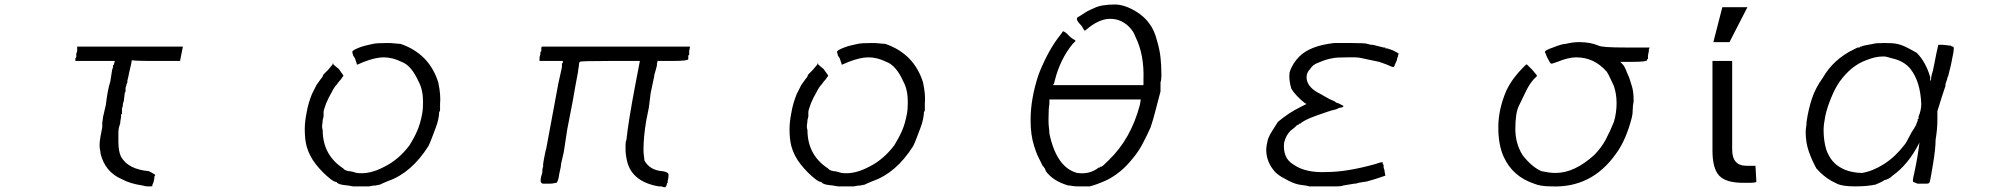

<svg xmlns="http://www.w3.org/2000/svg" viewBox="-20 -793 8739 837"><path d="M308.6 -527.3V-531.2V-539.1L312.5 -543V-546.9V-558.6L316.4 -570.3V-589.8H777.3L769.5 -550.8L765.6 -531.2V-527.3H656.2Q554.7 -527.3 554.7 -531.2Q554.7 -523.4 543 -476.6L539.1 -457L535.2 -441.4V-433.6Q531.2 -425.8 531.2 -425.8V-421.9L527.3 -410.2V-394.5L523.4 -386.7V-382.8L519.5 -351.6Q515.6 -343.8 515.6 -335.9Q515.6 -328.1 511.7 -320.3V-304.7V-296.9Q507.8 -296.9 507.8 -289.1Q507.8 -281.2 505.9 -271.5Q503.9 -261.7 503.9 -253.9Q496.1 -234.4 496.1 -214.8Q496.1 -195.3 496.1 -175.8Q496.1 -132.8 507.8 -109.4Q539.1 -54.7 628.9 -46.9Q644.5 -39.1 656.2 -31.2V-27.3Q652.3 -27.3 652.3 -11.7L648.4 3.9Q644.5 11.7 644.5 11.7V15.6Q644.5 19.5 636.7 19.5Q632.8 19.5 623 19.5Q613.3 19.5 601.6 15.6Q546.9 7.8 511.7 -11.7Q437.5 -43 418 -125Q418 -132.8 416 -140.6Q414.1 -148.4 414.1 -160.2Q414.1 -175.8 418 -197.3Q421.9 -218.8 425.8 -238.3V-257.8L429.7 -285.2L441.4 -335.9Q449.2 -402.3 460.9 -437.5L468.8 -488.3L472.7 -500V-507.8L476.6 -511.7L480.5 -527.3Z M1668 -605.5Q1687.5 -605.5 1703.1 -603.5Q1718.8 -601.6 1726.6 -601.6Q1851.6 -558.6 1890.6 -433.6Q1902.3 -378.9 1898.4 -339.8V-335.9V-320.3V-312.5Q1898.4 -308.6 1894.5 -304.7Q1894.5 -293 1890.6 -273.4Q1886.7 -253.9 1878.9 -234.4Q1871.1 -214.8 1863.3 -193.4Q1855.5 -171.9 1847.7 -156.2Q1773.4 -39.1 1671.9 -3.9L1644.5 7.8L1636.7 11.7L1617.2 15.6Q1605.5 15.6 1589.8 19.5H1558.6H1519.5Q1500 15.6 1480.5 13.7Q1460.9 11.7 1449.2 3.9Q1449.2 0 1445.3 0Q1437.5 0 1421.9 -11.7Q1386.7 -39.1 1357.4 -76.2Q1328.1 -113.3 1316.4 -156.2Q1312.5 -171.9 1310.5 -189.5Q1308.6 -207 1308.6 -230.5Q1308.6 -261.7 1316.4 -300.8Q1320.3 -324.2 1326.2 -343.8Q1332 -363.3 1339.8 -382.8L1359.4 -421.9L1378.9 -449.2Q1386.7 -457 1386.7 -460.9L1390.6 -468.8L1410.2 -488.3L1429.7 -511.7V-515.6H1433.6V-511.7L1457 -492.2L1476.6 -464.8V-460.9L1472.7 -457Q1468.8 -449.2 1462.9 -443.4Q1457 -437.5 1449.2 -425.8Q1437.5 -414.1 1425.8 -390.6Q1414.1 -371.1 1402.3 -343.8Q1390.6 -312.5 1390.6 -304.7V-293V-285.2L1386.7 -269.5Q1386.7 -261.7 1384.8 -250Q1382.8 -238.3 1386.7 -226.6Q1386.7 -117.2 1476.6 -58.6Q1480.5 -50.8 1500 -46.9Q1511.7 -46.9 1535.2 -39.1Q1589.8 -31.2 1656.2 -66.4Q1687.5 -82 1714.8 -105.5Q1742.2 -128.9 1765.6 -160.2Q1785.2 -191.4 1798.8 -222.7Q1812.5 -253.9 1820.3 -296.9Q1824.2 -316.4 1824.2 -347.7Q1824.2 -402.3 1804.7 -437.5Q1773.4 -507.8 1730.5 -523.4Q1691.4 -543 1652.3 -543Q1617.2 -543 1566.4 -523.4L1539.1 -511.7H1535.2V-515.6L1531.2 -527.3L1527.3 -539.1L1519.5 -550.8L1515.6 -566.4Q1515.6 -574.2 1546.9 -585.9Q1566.4 -593.8 1605.5 -601.6Q1621.1 -605.5 1668 -605.5Z M2988.3 -589.8 2984.4 -570.3V-554.7L2980.5 -550.8V-543V-539.1V-535.2Q2980.5 -527.3 2910.2 -527.3H2847.7V-531.2L2843.8 -515.6V-511.7V-507.8L2839.8 -492.2L2832 -464.8V-460.9L2816.4 -386.7L2812.5 -355.5L2808.6 -324.2L2796.9 -265.6Q2785.2 -195.3 2785.2 -140.6Q2785.2 -125 2787.1 -113.3Q2789.1 -101.6 2789.1 -93.8Q2812.5 -50.8 2867.2 -46.9Q2894.5 -43 2894.5 -31.2Q2894.5 -15.6 2890.6 -3.9V3.9Q2886.7 3.9 2886.7 11.7Q2886.7 15.6 2882.8 19.5Q2882.8 27.3 2863.3 19.5H2851.6Q2738.3 0 2714.8 -85.9Q2707 -117.2 2707 -140.6Q2707 -148.4 2707 -162.1Q2707 -175.8 2710.9 -183.6Q2714.8 -222.7 2724.6 -283.2Q2734.4 -343.8 2750 -425.8L2769.5 -527.3H2773.4H2640.6Q2507.8 -527.3 2507.8 -523.4Q2503.9 -519.5 2503.9 -511.7Q2503.9 -503.9 2502 -496.1Q2500 -488.3 2500 -480.5L2488.3 -418L2476.6 -351.6L2453.1 -230.5L2437.5 -128.9L2425.8 -78.1Q2425.8 -66.4 2418 -35.2Q2414.1 -3.9 2406.2 3.9Q2402.3 3.9 2394.5 5.9Q2386.7 7.8 2371.1 7.8H2347.7Q2343.8 7.8 2339.8 3.9Q2332 -3.9 2343.8 -39.1Q2343.8 -58.6 2347.7 -66.4V-70.3V-74.2V-78.1L2351.6 -101.6L2359.4 -140.6V-136.7L2363.3 -156.2L2414.1 -429.7L2429.7 -500V-515.6L2433.6 -519.5V-527.3H2332V-539.1Q2332 -546.9 2334 -550.8Q2335.9 -554.7 2335.9 -562.5V-566.4Q2339.8 -570.3 2339.8 -570.3V-578.1V-582Q2339.8 -589.8 2343.8 -589.8H2664.1Z M3781.2 -605.5Q3800.8 -605.5 3816.4 -603.5Q3832 -601.6 3839.8 -601.6Q3964.8 -558.6 4003.9 -433.6Q4015.6 -378.9 4011.7 -339.8V-335.9V-320.3V-312.5Q4011.7 -308.6 4007.8 -304.7Q4007.8 -293 4003.9 -273.4Q4000 -253.9 3992.2 -234.4Q3984.4 -214.8 3976.6 -193.4Q3968.8 -171.9 3960.9 -156.2Q3886.7 -39.1 3785.2 -3.9L3757.8 7.8L3750 11.7L3730.5 15.6Q3718.8 15.6 3703.1 19.5H3671.9H3632.8Q3613.3 15.6 3593.8 13.7Q3574.2 11.7 3562.5 3.9Q3562.5 0 3558.6 0Q3550.8 0 3535.2 -11.7Q3500 -39.1 3470.7 -76.2Q3441.4 -113.3 3429.7 -156.2Q3425.8 -171.9 3423.8 -189.5Q3421.9 -207 3421.9 -230.5Q3421.9 -261.7 3429.7 -300.8Q3433.6 -324.2 3439.5 -343.8Q3445.3 -363.3 3453.1 -382.8L3472.7 -421.9L3492.2 -449.2Q3500 -457 3500 -460.9L3503.9 -468.8L3523.4 -488.3L3543 -511.7V-515.6H3546.9V-511.7L3570.3 -492.2L3589.8 -464.8V-460.9L3585.9 -457Q3582 -449.2 3576.2 -443.4Q3570.3 -437.5 3562.5 -425.8Q3550.8 -414.1 3539.1 -390.6Q3527.3 -371.1 3515.6 -343.8Q3503.9 -312.5 3503.9 -304.7V-293V-285.2L3500 -269.5Q3500 -261.7 3498 -250Q3496.1 -238.3 3500 -226.6Q3500 -117.2 3589.8 -58.6Q3593.8 -50.8 3613.3 -46.9Q3625 -46.9 3648.4 -39.1Q3703.1 -31.2 3769.5 -66.4Q3800.8 -82 3828.1 -105.5Q3855.5 -128.9 3878.9 -160.2Q3898.4 -191.4 3912.1 -222.7Q3925.8 -253.9 3933.6 -296.9Q3937.5 -316.4 3937.5 -347.7Q3937.5 -402.3 3918 -437.5Q3886.7 -507.8 3843.8 -523.4Q3804.7 -543 3765.6 -543Q3730.5 -543 3679.7 -523.4L3652.3 -511.7H3648.4V-515.6L3644.5 -527.3L3640.6 -539.1L3632.8 -550.8L3628.9 -566.4Q3628.9 -574.2 3660.2 -585.9Q3679.7 -593.8 3718.8 -601.6Q3734.4 -605.5 3781.2 -605.5Z M4839.8 -773.4Q4882.8 -773.4 4933.6 -742.2Q5003.9 -699.2 5023.4 -617.2Q5035.2 -578.1 5039.1 -543Q5043 -507.8 5043 -464.8Q5043 -445.3 5039.1 -433.6V-425.8V-406.2V-394.5Q5027.3 -351.6 5017.6 -312.5Q5007.8 -273.4 4996.1 -238.3Q4980.5 -203.1 4960.9 -166Q4941.4 -128.9 4914.1 -97.7Q4867.2 -39.1 4804.7 -7.8Q4761.7 11.7 4730.5 19.5H4679.7Q4664.1 19.5 4654.3 17.6Q4644.5 15.6 4636.7 15.6Q4570.3 -3.9 4539.1 -46.9Q4539.1 -50.8 4537.1 -52.7Q4535.2 -54.7 4535.2 -58.6L4531.2 -62.5V-66.4Q4527.3 -66.4 4527.3 -66.4Q4527.3 -66.4 4511.7 -97.7L4507.8 -105.5Q4500 -121.1 4496.1 -132.8Q4492.2 -144.5 4488.3 -156.2Q4472.7 -203.1 4472.7 -269.5Q4472.7 -363.3 4507.8 -468.8Q4550.8 -578.1 4605.5 -644.5L4613.3 -656.2H4617.2L4628.9 -648.4L4640.6 -636.7Q4652.3 -625 4668 -617.2V-613.3L4656.2 -601.6Q4601.6 -535.2 4578.1 -441.4L4574.2 -425.8Q4570.3 -425.8 4570.3 -421.9H4765.6H4964.8V-433.6V-445.3Q4968.8 -554.7 4929.7 -632.8Q4921.9 -656.2 4902.3 -675.8Q4867.2 -710.9 4820.3 -710.9Q4777.3 -710.9 4730.5 -675.8L4710.9 -660.2H4707L4695.3 -679.7Q4664.1 -710.9 4679.7 -718.8Q4687.5 -722.7 4710.9 -738.3Q4722.7 -746.1 4732.4 -750Q4742.2 -753.9 4750 -757.8Q4781.2 -773.4 4839.8 -773.4ZM4953.1 -359.4H4554.7V-347.7V-339.8Q4550.8 -320.3 4550.8 -269.5Q4550.8 -250 4552.7 -236.3Q4554.7 -222.7 4554.7 -210.9Q4585.9 -62.5 4675.8 -39.1Q4730.5 -31.2 4769.5 -62.5H4773.4L4777.3 -66.4H4781.2Q4785.2 -66.4 4812.5 -93.8Q4910.2 -187.5 4949.2 -335.9Z M5871.1 -605.5Q5933.6 -605.5 5941.4 -601.6L5957 -597.7H5964.8L6011.7 -585.9H6019.5V-582H6027.3L6039.1 -578.1L6050.8 -574.2Q6074.2 -562.5 6078.1 -558.6Q6074.2 -554.7 6074.2 -546.9Q6070.3 -539.1 6070.3 -535.2Q6070.3 -531.2 6066.4 -523.4Q6058.6 -507.8 6058.6 -503.9V-507.8Q6058.6 -496.1 6043 -503.9Q6027.3 -511.7 5992.2 -523.4Q5972.7 -527.3 5955.1 -531.2Q5937.5 -535.2 5918 -539.1Q5902.3 -543 5886.7 -543Q5871.1 -543 5851.6 -543Q5804.7 -543 5789.1 -539.1Q5761.7 -535.2 5726.6 -519.5Q5703.1 -511.7 5691.4 -492.2Q5675.8 -476.6 5675.8 -457Q5675.8 -418 5722.7 -390.6Q5738.3 -382.8 5757.8 -371.1Q5777.3 -359.4 5796.9 -351.6L5808.6 -343.8H5812.5L5820.3 -339.8L5835.9 -332V-328.1Q5832 -324.2 5826.2 -324.2Q5820.3 -324.2 5812.5 -320.3L5804.7 -316.4Q5785.2 -312.5 5763.7 -304.7Q5742.2 -296.9 5718.8 -289.1Q5664.1 -269.5 5648.4 -253.9H5644.5L5636.7 -246.1V-250L5625 -238.3L5605.5 -222.7Q5585.9 -203.1 5578.1 -171.9Q5574.2 -140.6 5584 -115.2Q5593.8 -89.8 5621.1 -74.2Q5671.9 -39.1 5761.7 -43Q5851.6 -43 5976.6 -78.1Q5996.1 -85.9 6007.8 -85.9V-82V-78.1L6011.7 -74.2V-70.3V-62.5L6015.6 -50.8V-46.9L6019.5 -27.3L5996.1 -19.5L5972.7 -11.7Q5957 -7.8 5945.3 -3.9Q5933.6 0 5925.8 0L5902.3 3.9Q5894.5 7.8 5882.8 7.8L5859.4 11.7L5835.9 15.6Q5828.1 19.5 5808.6 19.5Q5789.1 19.5 5765.6 19.5H5687.5Q5675.8 15.6 5656.2 13.7Q5636.7 11.7 5617.2 3.9Q5597.7 -3.9 5578.1 -15.6Q5554.7 -27.3 5539.1 -43Q5500 -85.9 5500 -140.6Q5500 -156.2 5507.8 -187.5Q5515.6 -207 5527.3 -224.6Q5539.1 -242.2 5550.8 -261.7Q5574.2 -281.2 5597.7 -296.9Q5621.1 -312.5 5652.3 -328.1L5675.8 -339.8L5668 -343.8Q5628.9 -375 5609.4 -406.2Q5597.7 -445.3 5601.6 -476.6Q5613.3 -515.6 5644.5 -546.9Q5691.4 -593.8 5796.9 -605.5Z M6949.2 -593.8Q6964.8 -585.9 7066.4 -585.9H7171.9L7168 -578.1V-570.3L7164.1 -550.8V-535.2H7160.2V-531.2Q7160.2 -523.4 7097.7 -523.4H7070.3H7043Q7043 -523.4 7050.8 -515.6L7054.7 -511.7Q7062.5 -503.9 7074.2 -472.7Q7082 -457 7085.9 -443.4Q7089.8 -429.7 7093.8 -418Q7097.7 -406.2 7099.6 -390.6Q7101.6 -375 7101.6 -351.6Q7097.7 -332 7097.7 -314.5Q7097.7 -296.9 7093.8 -281.2Q7082 -234.4 7064.5 -193.4Q7046.9 -152.3 7023.4 -121.1Q6918 27.3 6742.2 19.5Q6695.3 19.5 6668 7.8Q6574.2 -23.4 6535.2 -109.4Q6511.7 -160.2 6511.7 -238.3Q6511.7 -316.4 6546.9 -398.4Q6562.5 -429.7 6580.1 -453.1Q6597.7 -476.6 6617.2 -496.1L6632.8 -511.7H6636.7L6660.2 -488.3L6679.7 -464.8V-460.9L6664.1 -445.3Q6644.5 -421.9 6630.9 -392.6Q6617.2 -363.3 6601.6 -332Q6585.9 -300.8 6585.9 -230.5Q6585.9 -168 6617.2 -117.2Q6656.2 -66.4 6699.2 -46.9Q6718.8 -43 6732.4 -41Q6746.1 -39.1 6761.7 -39.1Q6843.8 -39.1 6929.7 -117.2Q6960.9 -148.4 6980.5 -185.5Q7000 -222.7 7015.6 -261.7Q7027.3 -300.8 7027.3 -343.8Q7027.3 -382.8 7015.6 -418Q7007.8 -433.6 7000 -451.2Q6992.2 -468.8 6984.4 -480.5Q6929.7 -543 6851.6 -543Q6816.4 -543 6769.5 -523.4L6746.1 -515.6H6742.2Q6738.3 -515.6 6726.6 -539.1Q6718.8 -554.7 6718.8 -558.6Q6714.8 -562.5 6714.8 -566.4Q6714.8 -574.2 6750 -585.9Q6789.1 -601.6 6804.7 -601.6Q6835.9 -609.4 6863.3 -609.4Q6914.1 -609.4 6949.2 -593.8Z M7531.2 -527.3V-140.6Q7531.2 -70.3 7593.8 -70.3H7632.8L7636.7 0Q7628.9 3.9 7611.3 3.9Q7593.8 3.9 7578.1 3.9Q7503.9 3.9 7474.6 -27.3Q7445.3 -58.6 7445.3 -136.7V-527.3ZM7488.3 -761.7H7597.7L7519.5 -609.4H7449.2Z M8195.3 -605.5Q8234.4 -605.5 8250 -601.6Q8269.5 -597.7 8293 -585.9Q8316.4 -574.2 8335.9 -562.5Q8375 -523.4 8394.5 -457V-445.3V-441.4Q8398.4 -441.4 8398.4 -449.2Q8398.4 -460.9 8406.2 -484.4Q8410.2 -503.9 8414.1 -523.4Q8418 -543 8421.9 -562.5L8429.7 -597.7H8449.2L8484.4 -593.8Q8488.3 -589.8 8492.2 -589.8Q8500 -589.8 8496.1 -570.3V-566.4L8492.2 -546.9L8484.4 -507.8L8472.7 -460.9L8468.8 -453.1V-449.2L8460.9 -425.8V-418L8457 -406.2L8453.1 -394.5L8445.3 -371.1L8425.8 -308.6V-269.5Q8425.8 -250 8423.8 -228.5Q8421.9 -207 8418 -183.6Q8418 -144.5 8406.2 -74.2Q8394.5 0 8390.6 3.9Q8386.7 7.8 8378.9 7.8H8355.5H8339.8Q8320.3 0 8320.3 0Q8316.4 -3.9 8324.2 -35.2Q8339.8 -105.5 8347.7 -171.9L8343.8 -164.1Q8296.9 -74.2 8230.5 -27.3Q8214.8 -11.7 8195.3 -7.8Q8183.6 0 8173.8 3.9Q8164.1 7.8 8156.2 11.7Q8136.7 15.6 8115.2 17.6Q8093.8 19.5 8066.4 19.5Q8011.7 19.5 7988.3 7.8L7980.5 3.9L7972.7 0L7964.8 -3.9Q7929.7 -23.4 7898.4 -58.6Q7878.9 -93.8 7865.2 -132.8Q7851.6 -171.9 7851.6 -218.8Q7851.6 -226.6 7853.5 -238.3Q7855.5 -250 7855.5 -261.7Q7863.3 -316.4 7878.9 -363.3Q7894.5 -410.2 7925.8 -453.1Q7972.7 -535.2 8062.5 -578.1L8078.1 -585.9H8085.9L8089.8 -589.8H8093.8Q8097.7 -593.8 8144.5 -601.6Q8156.2 -605.5 8195.3 -605.5ZM8226.6 -539.1V-546.9ZM8308.6 -492.2Q8281.2 -527.3 8226.6 -539.1Q8203.1 -546.9 8191.4 -546.9Q8171.9 -546.9 8154.3 -543Q8136.7 -539.1 8117.2 -531.2Q8050.8 -507.8 8000 -437.5Q7980.5 -410.2 7962.9 -367.2Q7945.3 -324.2 7937.5 -289.1Q7929.7 -250 7929.7 -226.6Q7929.7 -179.7 7941.4 -140.6Q7960.9 -85.9 8003.9 -62.5Q8023.4 -50.8 8048.8 -44.9Q8074.2 -39.1 8097.7 -39.1Q8144.5 -46.9 8193.4 -78.1Q8242.2 -109.4 8281.2 -160.2Q8289.1 -168 8312.5 -214.8Q8335.9 -250 8335.9 -257.8L8339.8 -265.6V-269.5V-273.4Q8343.8 -273.4 8343.8 -277.3V-285.2Q8355.5 -312.5 8355.5 -339.8Q8351.6 -437.5 8308.6 -492.2Z"/></svg>

Font: 和音 by 宁静之雨，公众号njzyshare
Style: Regular
Weight: 400
Designer: Steve Matteson
Foundry: Ascender Corporation
Version: Version 6.00;June 8, 2018;FontCreator 11.0.0.2388 32-bit